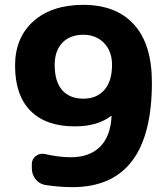

<svg xmlns="http://www.w3.org/2000/svg" viewBox="-20 -760 690 790"><path d="M323 -617Q268 -617 236.5 -584Q205 -551 205 -493Q205 -424 236 -389Q267 -354 323 -354Q378 -354 409.5 -390Q441 -426 441 -493Q441 -549 408 -583Q375 -617 323 -617ZM288 -240Q169 -240 105.5 -304Q42 -368 42 -490Q42 -605 117.5 -672.5Q193 -740 323 -740Q458 -740 531.5 -659Q605 -578 605 -420Q605 10 278 10Q223 10 166 1Q142 -3 126.5 -22.5Q111 -42 111 -67V-85Q111 -106 128 -118.5Q145 -131 166 -126Q223 -113 272 -113Q348 -113 391.5 -156Q435 -199 439 -282Q439 -283 438 -283H437Q381 -240 288 -240Z"/></svg>

Font: Rounded Mplus 1c ExtraBold
Style: Regular
Weight: 800
Version: Version 1.059.20150529